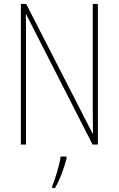

<svg xmlns="http://www.w3.org/2000/svg" viewBox="-20 -734 602 975"><path d="M477 0V-714H451V-190C451 -156 452 -103 452 -56H450L113 -714H86V0H112V-534C112 -589 112 -625 111 -661H113L450 0ZM318 70V61H288C283 102 259 178 245 212V221H259C286 175 306 118 318 70Z"/></svg>

Font: Noto Sans Myanmar UI Condensed Thin
Style: Regular
Weight: 100
Width: 3
Designer: Monotype Design Team
Foundry: Monotype Imaging Inc.
Version: Version 2.103